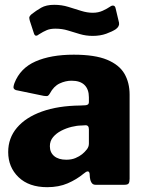

<svg xmlns="http://www.w3.org/2000/svg" viewBox="-20 -767 608 797"><path d="M327 -46Q298 -22 261 -6Q224 10 176 10Q100 10 57 -31.5Q14 -73 14 -136Q14 -194 50.5 -237Q87 -280 154 -304Q221 -328 313 -329L334 -330Q338 -330 343.5 -332.5Q349 -335 349 -344V-363Q349 -396 331 -414Q313 -432 277 -432Q252 -432 227.5 -420.5Q203 -409 187 -379Q183 -372 179 -369.5Q175 -367 162 -369L46 -393Q40 -395 37 -400Q34 -405 40 -422Q64 -484 127.5 -512Q191 -540 286 -540Q374 -540 424.5 -519Q475 -498 496.5 -461Q518 -424 518 -374V-25Q518 -11 514 -5.5Q510 0 497 0H376Q365 0 359.5 -9.5Q354 -19 353 -31L352 -46Q349 -65 327 -46ZM349 -230Q349 -248 334 -247L318 -246Q300 -246 277.5 -240.5Q255 -235 234.5 -224.5Q214 -214 200.5 -198Q187 -182 187 -160Q187 -134 205 -119Q223 -104 255 -104Q277 -104 293.5 -111Q310 -118 321 -127Q333 -137 341 -147.5Q349 -158 349 -171V-230ZM461 -646Q446 -636 421 -627Q396 -618 365 -618Q337 -618 311.5 -625.5Q286 -633 262 -640.5Q238 -648 210 -648Q189 -648 174.5 -642Q160 -636 141 -624Q134 -618 128.5 -619Q123 -620 120 -631L104 -680Q102 -687 101.5 -693Q101 -699 111 -708Q130 -723 151 -735Q172 -747 205 -747Q236 -747 263.5 -738.5Q291 -730 316.5 -722Q342 -714 365 -714Q388 -714 406.5 -722.5Q425 -731 438 -740Q445 -745 451.5 -743.5Q458 -742 460 -732L474 -673Q477 -658 461 -646Z"/></svg>

Font: Libre Franklin Thin ExtraBold
Style: Regular
Weight: 800
Version: Version 3.000